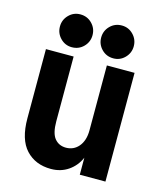

<svg xmlns="http://www.w3.org/2000/svg" viewBox="-111 -812 767 904"><g transform="rotate(15 272.5 -360.5)"><path d="M222 9Q146 9 100 -40.5Q54 -90 54 -193V-530H189V-214Q189 -156 209.5 -131Q230 -106 265 -106Q283 -106 298.5 -113Q314 -120 326 -134Q338 -148 344.5 -168Q351 -188 351 -214V-530H486V0H361V-83Q343 -41 306.5 -16Q270 9 222 9ZM168.8 -570Q136 -570 113 -593.7Q90 -617.3 90 -650.2Q90 -683 113 -706.5Q136 -730 168.8 -730Q203 -730 226 -706.3Q249 -682.7 249 -649.8Q249 -617 226 -593.5Q203 -570 168.8 -570ZM371.2 -570Q337 -570 314 -593.7Q291 -617.3 291 -650.2Q291 -683 314 -706.5Q337 -730 371.2 -730Q404 -730 427 -706.3Q450 -682.7 450 -649.8Q450 -617 427 -593.5Q404 -570 371.2 -570Z"/></g></svg>

Font: Golos UI VF
Style: Regular
Weight: 400
Designer: A.Korolkova, Vitaly Kuzmin
Foundry: ParaType Ltd
Version: Version 2.000